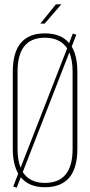

<svg xmlns="http://www.w3.org/2000/svg" viewBox="-20 -859 416 886"><path d="M166 -750 238 -839H263L186 -750ZM332 -699 311 -644Q337 -600 337 -528V-172Q337 5 187 5Q114 5 76 -41L57 7L41 2L64 -58Q39 -102 39 -172V-528Q39 -705 187 -705Q262 -705 299 -660L316 -704ZM61 -529V-171Q61 -121 75 -85L290 -636Q257 -685 187 -685Q61 -685 61 -529ZM315 -171V-529Q315 -581 300 -617L85 -65Q117 -15 187 -15Q315 -15 315 -171Z"/></svg>

Font: Bebas Neue Light
Style: Regular
Weight: 300
Designer: Ryoichi Tsunekawa
Foundry: Ryoichi Tsunekawa
Version: Version 001.003; ttfautohint (v1.5.65-e2d9)